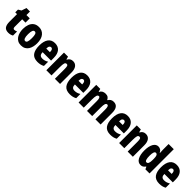

<svg xmlns="http://www.w3.org/2000/svg" viewBox="456 -2569 4256 4256"><g transform="rotate(45 2584.5 -441.0)"><path d="M265 -196Q280 -196 298 -201Q316 -206 336 -215V-87Q309 -72 279.5 -64Q250 -56 216 -56Q134 -56 98.5 -103.5Q63 -151 63 -248V-486H7V-572L77 -614L115 -730H225V-619H329V-486H225V-250Q225 -196 265 -196Z M837 -344Q837 -291 825.5 -239.5Q814 -188 788 -146.5Q762 -105 718.5 -80.5Q675 -56 611 -56Q552 -56 509.5 -80Q467 -104 439.5 -145Q412 -186 399 -237.5Q386 -289 386 -344Q386 -424 409 -488.5Q432 -553 482 -591Q532 -629 613 -629Q714 -629 775.5 -555Q837 -481 837 -344ZM550 -342Q550 -191 612 -191Q646 -191 659.5 -229.5Q673 -268 673 -344Q673 -420 659.5 -457Q646 -494 612 -494Q580 -494 565 -457Q550 -420 550 -342Z M1116 -628Q1215 -628 1270 -563Q1325 -498 1325 -376V-291H1061Q1061 -236 1084 -210.5Q1107 -185 1155 -185Q1193 -185 1226 -195Q1259 -205 1297 -228V-96Q1261 -75 1220 -65.5Q1179 -56 1131 -56Q1011 -56 956.5 -129Q902 -202 902 -340Q902 -479 956 -553.5Q1010 -628 1116 -628ZM1120 -503Q1095 -503 1078 -481Q1061 -459 1061 -405H1175Q1175 -458 1160 -480.5Q1145 -503 1120 -503Z M1680 -629Q1752 -629 1792 -576Q1832 -523 1832 -426V-66H1670V-374Q1670 -429 1661 -457Q1652 -485 1622 -485Q1588 -485 1576 -449Q1564 -413 1564 -319V-66H1402V-619H1529L1547 -551H1556Q1594 -629 1680 -629Z M2127 -628Q2226 -628 2281 -563Q2336 -498 2336 -376V-291H2072Q2072 -236 2095 -210.5Q2118 -185 2166 -185Q2204 -185 2237 -195Q2270 -205 2308 -228V-96Q2272 -75 2231 -65.5Q2190 -56 2142 -56Q2022 -56 1967.5 -129Q1913 -202 1913 -340Q1913 -479 1967 -553.5Q2021 -628 2127 -628ZM2131 -503Q2106 -503 2089 -481Q2072 -459 2072 -405H2186Q2186 -458 2171 -480.5Q2156 -503 2131 -503Z M2955 -629Q3103 -629 3103 -426V-66H2941V-373Q2941 -485 2897 -485Q2863 -485 2851 -447.5Q2839 -410 2839 -330V-66H2677V-373Q2677 -485 2634 -485Q2600 -485 2587.5 -445Q2575 -405 2575 -314V-66H2413V-619H2540L2558 -551H2567Q2583 -589 2618 -609Q2653 -629 2701 -629Q2750 -629 2778.5 -608.5Q2807 -588 2820 -556H2831Q2850 -591 2880.5 -610Q2911 -629 2955 -629Z M3398 -628Q3497 -628 3552 -563Q3607 -498 3607 -376V-291H3343Q3343 -236 3366 -210.5Q3389 -185 3437 -185Q3475 -185 3508 -195Q3541 -205 3579 -228V-96Q3543 -75 3502 -65.5Q3461 -56 3413 -56Q3293 -56 3238.5 -129Q3184 -202 3184 -340Q3184 -479 3238 -553.5Q3292 -628 3398 -628ZM3402 -503Q3377 -503 3360 -481Q3343 -459 3343 -405H3457Q3457 -458 3442 -480.5Q3427 -503 3402 -503Z M3962 -629Q4034 -629 4074 -576Q4114 -523 4114 -426V-66H3952V-374Q3952 -429 3943 -457Q3934 -485 3904 -485Q3870 -485 3858 -449Q3846 -413 3846 -319V-66H3684V-619H3811L3829 -551H3838Q3876 -629 3962 -629Z M4360 -56Q4281 -56 4238 -133.5Q4195 -211 4195 -344Q4195 -477 4238 -553Q4281 -629 4355 -629Q4393 -629 4423 -610Q4453 -591 4475 -548H4480Q4478 -586 4476.5 -612Q4475 -638 4475 -654V-826H4637V-66H4507L4484 -120H4475Q4449 -86 4424.5 -71Q4400 -56 4360 -56ZM4413 -191Q4446 -191 4460.5 -224Q4475 -257 4475 -331V-363Q4475 -429 4460.5 -459.5Q4446 -490 4414 -490Q4359 -490 4359 -346Q4359 -191 4413 -191Z M4933 -628Q5032 -628 5087 -563Q5142 -498 5142 -376V-291H4878Q4878 -236 4901 -210.5Q4924 -185 4972 -185Q5010 -185 5043 -195Q5076 -205 5114 -228V-96Q5078 -75 5037 -65.5Q4996 -56 4948 -56Q4828 -56 4773.5 -129Q4719 -202 4719 -340Q4719 -479 4773 -553.5Q4827 -628 4933 -628ZM4937 -503Q4912 -503 4895 -481Q4878 -459 4878 -405H4992Q4992 -458 4977 -480.5Q4962 -503 4937 -503Z"/></g></svg>

Font: Noto Sans Malayalam UI ExtraCondensed Black
Style: Regular
Weight: 900
Width: 2
Designer: Jelle Bosma - Monotype Design Team
Foundry: Monotype Imaging Inc.
Version: Version 2.104; ttfautohint (v1.8.4.7-5d5b)